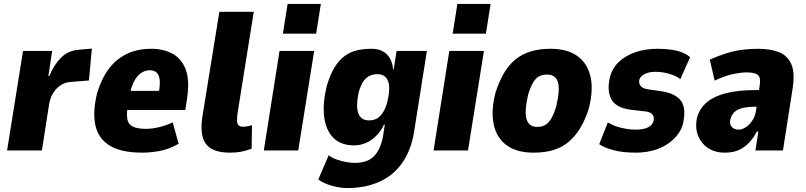

<svg xmlns="http://www.w3.org/2000/svg" viewBox="-20 -765 4096 976"><path d="M16 0 97 -506H245L226 -379H231Q255 -437 291 -472.5Q327 -508 379 -512L447 -518L432 -356L335 -348Q311 -346 289.5 -332.5Q268 -319 252 -295Q236 -271 230 -237L193 0Z M704 11Q593 11 535 -26.5Q477 -64 464 -132.5Q451 -201 474 -293Q497 -368 534.5 -417Q572 -466 625.5 -491.5Q679 -517 750 -517Q811 -517 857 -492Q903 -467 924 -412Q945 -357 931 -265L922 -206H605L620 -303H800L786 -286Q795 -336 791.5 -361.5Q788 -387 774.5 -397.5Q761 -408 742 -408Q718 -408 696.5 -393.5Q675 -379 659.5 -347.5Q644 -316 635 -262L630 -232Q623 -188 627 -161Q631 -134 654 -122Q677 -110 723 -110Q753 -110 790 -119Q827 -128 858 -143L888 -34Q836 -5 789 3Q742 11 704 11Z M1149 11Q1060 11 1027 -33Q994 -77 1009 -173L1095 -705H1270L1187 -186Q1185 -165 1185 -151Q1185 -137 1192 -129Q1199 -121 1214 -121Q1229 -121 1241 -123.5Q1253 -126 1261 -129L1259 -9Q1229 2 1204 6.5Q1179 11 1149 11Z M1418 -594 1442 -745H1611L1587 -594ZM1321 0 1401 -506H1577L1496 0Z M1744 191Q1710 191 1666.5 179Q1623 167 1598 147L1651 24Q1666 37 1690.5 45.5Q1715 54 1740 58.5Q1765 63 1783 63Q1851 63 1884 26Q1917 -11 1928 -78L1936 -131L1932 -132Q1917 -99 1893 -75Q1869 -51 1840.5 -38.5Q1812 -26 1780 -26Q1712 -26 1673.5 -65.5Q1635 -105 1627.5 -175Q1620 -245 1642 -331Q1659 -388 1681.5 -424Q1704 -460 1733 -481Q1762 -502 1796 -509.5Q1830 -517 1868 -517Q1919 -517 1947 -488Q1975 -459 1978 -413L1981 -411L1996 -506H2150L2085 -95Q2070 -2 2025 62.5Q1980 127 1908.5 159Q1837 191 1744 191ZM1856 -153Q1876 -153 1893 -161Q1910 -169 1924.5 -190Q1939 -211 1949 -247Q1966 -318 1952.5 -353Q1939 -388 1898 -388Q1879 -388 1861 -380.5Q1843 -373 1829 -354Q1815 -335 1804 -299Q1788 -225 1801.5 -189Q1815 -153 1856 -153Z M2281 -594 2305 -745H2474L2450 -594ZM2184 0 2264 -506H2440L2359 0Z M2692 11Q2607 11 2555.5 -26.5Q2504 -64 2489.5 -133.5Q2475 -203 2499 -295Q2517 -351 2542 -393.5Q2567 -436 2600.5 -463Q2634 -490 2678 -503.5Q2722 -517 2779 -517Q2865 -517 2916 -479.5Q2967 -442 2982 -374Q2997 -306 2973 -213Q2955 -156 2929.5 -114Q2904 -72 2871 -44Q2838 -16 2794 -2.5Q2750 11 2692 11ZM2711 -120Q2733 -120 2749.5 -128.5Q2766 -137 2780.5 -159.5Q2795 -182 2808 -226Q2828 -313 2815.5 -349.5Q2803 -386 2761 -386Q2741 -386 2723.5 -378.5Q2706 -371 2691.5 -348Q2677 -325 2664 -282Q2645 -196 2657 -158Q2669 -120 2711 -120Z M3213 11Q3146 11 3099 -1.5Q3052 -14 3026 -32L3070 -143Q3090 -130 3114.5 -122Q3139 -114 3164 -110Q3189 -106 3211 -106Q3248 -106 3272 -116.5Q3296 -127 3302 -150Q3307 -170 3297 -182.5Q3287 -195 3265 -198L3187 -207Q3111 -217 3087.5 -260.5Q3064 -304 3081 -375Q3094 -421 3127.5 -452Q3161 -483 3211 -500Q3261 -517 3322 -517Q3363 -517 3395.5 -512Q3428 -507 3451 -497Q3474 -487 3488 -474L3438 -362Q3423 -377 3386 -388.5Q3349 -400 3313 -400Q3279 -400 3257.5 -389Q3236 -378 3230 -360Q3226 -341 3236.5 -328Q3247 -315 3274 -311L3343 -301Q3418 -289 3444 -249Q3470 -209 3450 -128Q3436 -87 3401.5 -55Q3367 -23 3318.5 -6Q3270 11 3213 11Z M3664 11Q3613 11 3577 -14Q3541 -39 3526.5 -81Q3512 -123 3525 -174Q3540 -218 3575.5 -247Q3611 -276 3671.5 -291.5Q3732 -307 3819 -307H3864L3851 -223H3828Q3790 -223 3762 -217.5Q3734 -212 3717.5 -199Q3701 -186 3694 -162Q3686 -140 3697.5 -123Q3709 -106 3736 -106Q3751 -106 3769 -117Q3787 -128 3802.5 -149.5Q3818 -171 3823 -203L3842 -332Q3848 -372 3832 -384.5Q3816 -397 3774 -397Q3747 -397 3704.5 -388Q3662 -379 3613 -355L3588 -462Q3633 -482 3673.5 -494.5Q3714 -507 3753.5 -512Q3793 -517 3832 -517Q3894 -517 3938 -500.5Q3982 -484 4002 -440Q4022 -396 4009 -314L3960 0H3820L3835 -96H3827Q3811 -65 3788.5 -40.5Q3766 -16 3736 -2.5Q3706 11 3664 11Z"/></svg>

Font: Nunito Sans 7pt Condensed Black
Style: Italic
Weight: 900
Width: 3
Italic angle: -9°
Designer: Vernon Adams
Foundry: Vernon Adams
Version: Version 3.101;gftools[0.9.27]